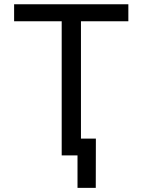

<svg xmlns="http://www.w3.org/2000/svg" viewBox="-20 -748 686 924"><path d="M47.9 -645.5V-727.5H597.7V-645.5H369.6V0H276.9V-645.5ZM353 156.2V0H316.4V-81.1H441.4L440.9 156.2Z"/></svg>

Font: Inter
Style: Regular
Weight: 400
Designer: Rasmus Andersson
Foundry: rsms
Version: Version 4.001;git-9221beed3